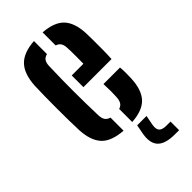

<svg xmlns="http://www.w3.org/2000/svg" viewBox="-249 -672 932 932"><g transform="rotate(-45 217.0 -206.0)"><path d="M42.2 -145.4Q40.9 -175.2 40.3 -216Q39.7 -256.9 39.7 -301.1Q39.7 -345.4 40.4 -385.3Q41 -425.3 42.2 -453Q47 -529.5 82.3 -565.9Q117.5 -602.4 192.6 -607.7V-518.2Q174.7 -513.7 167 -501.7Q159.4 -489.6 158.9 -469.6Q157.4 -423.8 156.8 -382.1Q156.1 -340.4 156.1 -300.2Q156.1 -260 156.8 -218.9Q157.4 -177.9 158.9 -132.9Q159.4 -111 167.4 -99Q175.3 -87 192.6 -82.1V7.7Q114.6 2.1 80.5 -34.5Q46.4 -71 42.2 -145.4ZM252.1 7.7V-82.1Q268.1 -86.9 275.4 -99.2Q282.7 -111.4 283.7 -133.7Q284.7 -148.7 284.9 -170.8Q285 -192.8 283.5 -221.4H397.2Q398.5 -210 398.9 -185.9Q399.2 -161.7 398.2 -145.4Q394.7 -70.2 360.9 -33.8Q327.2 2.6 252.1 7.7ZM204.2 -279.5V-359.9H284.5Q284.9 -383 284.9 -405.6Q284.9 -428.2 284.7 -445.3Q284.4 -462.5 283.7 -469.6Q283 -490.5 275.2 -501.9Q267.5 -513.4 252.1 -517.9V-607.7Q327 -602.1 360.8 -566.3Q394.6 -530.5 398.2 -457.3Q398.7 -445.7 399.1 -415.7Q399.5 -385.8 399.2 -348.9Q399 -312 397.2 -279.5ZM385 196.6H356.4Q292.3 196.6 265.6 170.1Q238.9 143.7 248.1 86.5L257.6 36H321.9L312.1 86.5Q307.5 113.8 318.2 125.7Q329 137.5 356.8 137.5H385Z"/></g></svg>

Font: Big Shoulders Stencil Text Thin
Style: Regular
Weight: 100
Designer: Patric King
Foundry: XO Type Co
Version: Version 2.001